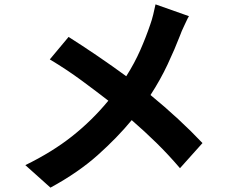

<svg xmlns="http://www.w3.org/2000/svg" viewBox="-20 -808 1040 879"><path d="M845 -734Q840 -726 834.5 -714Q829 -702 823 -689.5Q817 -677 812 -665.5Q807 -654 804 -645Q781 -585 747.5 -513.5Q714 -442 669 -373Q735 -319 795.5 -263Q856 -207 907 -153L804 -38Q751 -100 697 -153Q643 -206 583 -258Q517 -178 427.5 -98Q338 -18 211 51L96 -52Q219 -112 310.5 -184.5Q402 -257 476 -347Q422 -389 353.5 -439.5Q285 -490 208 -536L294 -639Q324 -620 357.5 -598Q391 -576 425.5 -552.5Q460 -529 494 -505Q528 -481 558 -459Q596 -519 622 -578Q648 -637 668 -696Q675 -715 681.5 -741.5Q688 -768 692 -788Z"/></svg>

Font: SpoqaHanSans-Bold
Style: Regular
Weight: 700
Designer: [Spoqa Han Sans] Dong-huui Kim \uAE40 \uB3D9 \uD718   [Noto Sans] Ryoko NISHIZUKA \u897F \u585A \u6DBC \u5B50  (kana & i
Foundry: Spoqa (http://www.spoqa-han-sans.com)
Version: Version 2.000